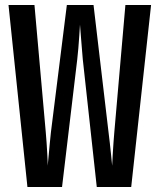

<svg xmlns="http://www.w3.org/2000/svg" viewBox="-20 -750 640 770"><path d="M90 0 14.1 -730H118.2L163.5 -220.4Q165.3 -203.1 166.8 -178.4Q168.3 -153.8 169.8 -129Q171.3 -104.2 171.3 -85.5Q173.3 -104.2 175.4 -129Q177.5 -153.8 180 -178.4Q182.5 -203.1 184.3 -220.4L248.1 -730H355.1L415.2 -220.4Q417.7 -203.1 420.2 -178.4Q422.7 -153.8 425.5 -129Q428.2 -104.2 429.8 -85.5Q430.8 -104.2 432 -129Q433.2 -153.8 435.2 -178.4Q437.1 -203.1 438.5 -220.4L482.9 -730H585.9L506.2 0H368.1L312 -512Q310.6 -531.5 308.3 -556.7Q306 -581.9 304.2 -607.3Q302.4 -632.8 300.8 -651.2Q299.8 -632.8 298 -607.3Q296.2 -581.9 294.2 -556.7Q292.2 -531.5 289.8 -512L228.8 0Z"/></svg>

Font: Pitagon Sans Mono
Style: Regular
Weight: 400
Monospace: yes
Designer: Travis Tran
Foundry: Pitagon
Version: Version 1.001;gftools[0.9.26]